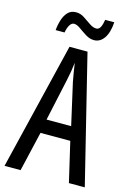

<svg xmlns="http://www.w3.org/2000/svg" viewBox="-134 -972 718 1040"><g transform="rotate(15 225.0 -452.5)"><path d="M361 0 309 -223H142L90 0H0L173 -714H274L450 0ZM240 -535Q235 -563 230.5 -589Q226 -615 223 -638Q218 -590 206 -536L155 -301H293ZM77 -782Q80 -814 89 -841.5Q98 -869 115 -886.5Q132 -904 160 -904Q185 -904 206.5 -889.5Q228 -875 248.5 -861Q269 -847 287 -847Q302 -847 310 -863Q318 -879 322 -905H373Q369 -846 347 -814.5Q325 -783 291 -783Q267 -783 244 -797.5Q221 -812 201 -826.5Q181 -841 165 -841Q152 -841 142 -825.5Q132 -810 127 -782Z"/></g></svg>

Font: Noto Sans ExtraCondensed
Style: Regular
Weight: 400
Width: 2
Designer: Monotype Design Team
Foundry: Monotype Imaging Inc.
Version: Version 2.013; ttfautohint (v1.8.4.7-5d5b)